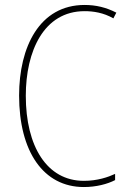

<svg xmlns="http://www.w3.org/2000/svg" viewBox="-20 -744 515 774"><path d="M321 -699C356 -699 397 -693 437 -670L449 -693C408 -714 367 -724 321 -724C139 -724 57 -554 57 -359C57 -133 155 10 318 10C368 10 413 -2 444 -18V-43C416 -30 373 -15 318 -15C169 -15 84 -154 84 -358C84 -537 156 -699 321 -699Z"/></svg>

Font: Noto Sans Sinhala UI Condensed Thin
Style: Regular
Weight: 100
Width: 3
Designer: Jelle Bosma - Monotype Design Team
Foundry: Monotype Imaging Inc.
Version: Version 2.006